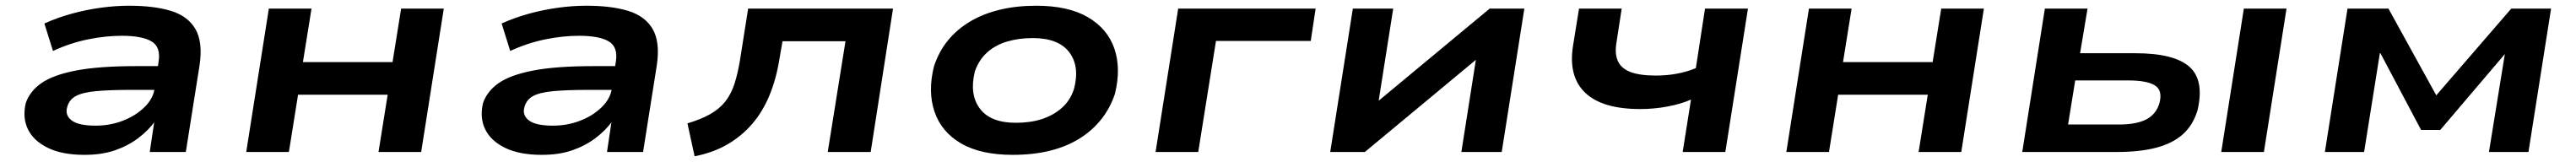

<svg xmlns="http://www.w3.org/2000/svg" viewBox="-20 -531 8996 566"><path d="M275 10Q197 10 147 -14.5Q97 -39 77.5 -79.5Q58 -120 70 -171Q84 -212 124.5 -240.5Q165 -269 245 -284.5Q325 -300 455 -300H557L545 -217H439Q362 -217 315 -212.5Q268 -208 245 -195.5Q222 -183 215 -158Q206 -129 230 -110.5Q254 -92 314 -92Q364 -92 408.5 -109Q453 -126 484 -156Q515 -186 520 -222L534 -316Q542 -367 509 -386.5Q476 -406 405 -406Q349 -406 287.5 -393.5Q226 -381 165 -353L135 -449Q182 -470 231.5 -483.5Q281 -497 332 -504Q383 -511 431 -511Q518 -511 577 -493Q636 -475 662.5 -429.5Q689 -384 677 -303L629 0H503L519 -107H521Q499 -76 463.5 -49Q428 -22 382 -6Q336 10 275 10Z M840 0 919 -501H1068L1038 -314H1351L1381 -501H1530L1451 0H1302L1334 -200H1021L989 0Z M1872 10Q1794 10 1744 -14.5Q1694 -39 1674.5 -79.5Q1655 -120 1667 -171Q1681 -212 1721.5 -240.5Q1762 -269 1842 -284.5Q1922 -300 2052 -300H2154L2142 -217H2036Q1959 -217 1912 -212.5Q1865 -208 1842 -195.5Q1819 -183 1812 -158Q1803 -129 1827 -110.5Q1851 -92 1911 -92Q1961 -92 2005.5 -109Q2050 -126 2081 -156Q2112 -186 2117 -222L2131 -316Q2139 -367 2106 -386.5Q2073 -406 2002 -406Q1946 -406 1884.5 -393.5Q1823 -381 1762 -353L1732 -449Q1779 -470 1828.5 -483.5Q1878 -497 1929 -504Q1980 -511 2028 -511Q2115 -511 2174 -493Q2233 -475 2259.5 -429.5Q2286 -384 2274 -303L2226 0H2100L2116 -107H2118Q2096 -76 2060.5 -49Q2025 -22 1979 -6Q1933 10 1872 10Z M2406 15 2381 -100Q2428 -114 2460 -132Q2492 -150 2512.5 -175.5Q2533 -201 2545 -237.5Q2557 -274 2565 -324L2593 -501H3099L3021 0H2871L2933 -387H2713L2702 -323Q2691 -255 2667.5 -198Q2644 -141 2607.5 -98.5Q2571 -56 2521.5 -27Q2472 2 2406 15Z M3517 10Q3405 10 3336.5 -30Q3268 -70 3244 -140.5Q3220 -211 3242 -299Q3259 -351 3291 -390Q3323 -429 3368.5 -456Q3414 -483 3472 -497Q3530 -511 3599 -511Q3711 -511 3779.5 -471Q3848 -431 3872 -361.5Q3896 -292 3874 -203Q3857 -152 3825 -112.5Q3793 -73 3748 -45.5Q3703 -18 3645.5 -4Q3588 10 3517 10ZM3528 -102Q3579 -102 3619 -115Q3659 -128 3688.5 -154Q3718 -180 3731 -220Q3752 -299 3714.5 -348.5Q3677 -398 3587 -398Q3539 -398 3498 -386Q3457 -374 3428 -348Q3399 -322 3385 -282Q3365 -202 3402 -152Q3439 -102 3528 -102Z M4016 0 4095 -501H4575L4558 -388H4227L4165 0Z M4626 0 4705 -501H4846L4792 -159H4771L5183 -501H5304L5225 0H5084L5138 -343H5160L4747 0Z M5857 0 5886 -183Q5849 -167 5802.5 -158.5Q5756 -150 5709 -150Q5576 -150 5516.5 -207Q5457 -264 5474 -371L5495 -501H5644L5626 -384Q5619 -344 5630.5 -318Q5642 -292 5674.5 -279.5Q5707 -267 5764 -267Q5801 -267 5836.5 -273.5Q5872 -280 5903 -293L5935 -501H6085L6006 0Z M6219 0 6298 -501H6447L6417 -314H6730L6760 -501H6909L6830 0H6681L6713 -200H6400L6368 0Z M7043 0 7122 -501H7271L7245 -345H7438Q7573 -345 7626.5 -298Q7680 -251 7655 -145Q7639 -93 7603.5 -61.5Q7568 -30 7511 -15Q7454 0 7374 0ZM7203 -96H7381Q7441 -96 7475.5 -113.5Q7510 -131 7522 -170Q7534 -215 7506.5 -232.5Q7479 -250 7412 -250H7228ZM7738 0 7817 -501H7966L7887 0Z M8100 0 8179 -501H8322L8489 -198L8751 -501H8890L8811 0H8673L8729 -345H8731L8503 -77H8436L8294 -345H8292L8237 0Z"/></svg>

Font: Nunito Sans 7pt Expanded
Style: Bold Italic
Weight: 700
Width: 7
Italic angle: -9°
Designer: Vernon Adams
Foundry: Vernon Adams
Version: Version 3.101;gftools[0.9.27]